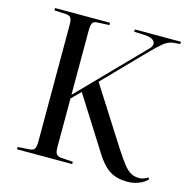

<svg xmlns="http://www.w3.org/2000/svg" viewBox="-108 -837 952 958"><g transform="rotate(15 367.5 -358.0)"><path d="M632 14Q578 14 541.5 -8.5Q505 -31 471 -85L297 -360L251 -314V-63Q251 -38 257.5 -28Q264 -18 283 -16L344 -12V0H59V-12L121 -16Q140 -18 146 -28.5Q152 -39 152 -67V-668Q152 -693 145.5 -703.5Q139 -714 119 -715L60 -718V-730H344V-718L281 -715Q262 -714 256.5 -702Q251 -690 251 -664V-333L567 -657Q589 -679 576.5 -697Q564 -715 522 -716L471 -718L473 -730H710V-718L681 -716Q649 -714 623.5 -692Q598 -670 575 -647L365 -431L553 -136Q581 -93 600.5 -67.5Q620 -42 639 -30.5Q658 -19 683 -19Q697 -19 708 -23.5Q719 -28 729 -34L735 -26Q717 -7 689.5 3.5Q662 14 632 14Z"/></g></svg>

Font: Literata 72pt
Style: Regular
Weight: 400
Designer: Latin by Veronika Burian and Jose Scaglione. Greek by Irene Vlachou. Cyrillic by Vera Evstafieva.
Foundry: TypeTogether
Version: Version 3.002